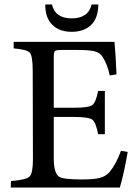

<svg xmlns="http://www.w3.org/2000/svg" viewBox="-20 -837 610 857"><path d="M389 -817H419Q418 -756 387 -726Q355 -695 300 -695Q245 -695 214 -726Q182 -756 182 -817H212Q226 -755 300 -755Q374 -755 389 -817ZM520 -164 550 -159Q534 -65 515 0H28L29 -29Q96 -34 112 -49Q127 -64 127 -126L126 -521Q126 -587 113 -602Q100 -616 41 -621V-650H491Q492 -638 496 -585Q499 -531 500 -505L470 -500Q459 -552 436 -586Q425 -602 402 -608Q378 -614 326 -614H254Q230 -614 225 -609Q220 -604 220 -581V-356H310Q376 -356 392 -368Q408 -380 418 -431H448V-238H418Q408 -291 392 -303Q375 -315 310 -315H220V-130Q220 -64 244 -48Q263 -36 345 -36Q399 -36 426 -43Q452 -50 469 -69Q498 -104 520 -164Z"/></svg>

Font: Shafarik
Style: Regular
Weight: 400
Version: Version 1.001; ttfautohint (v1.8.4.7-5d5b)